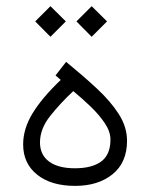

<svg xmlns="http://www.w3.org/2000/svg" viewBox="-20 -610 491 628"><path d="M178.7 -348.6 161.6 -363.3 196.3 -407.7Q250.5 -363.3 295.9 -321.3Q341.3 -279.3 368.4 -237.1Q395.5 -194.8 395.5 -149.4Q395.5 -78.6 348.4 -40.3Q301.3 -2 225.6 -2Q147.5 -2 101.6 -38.6Q55.7 -75.2 55.7 -137.7Q55.7 -189 86.9 -240Q118.2 -291 178.7 -348.6ZM341.3 -153.3Q341.3 -179.7 322.5 -207.5Q303.7 -235.4 275.9 -262Q248 -288.6 219.7 -312Q176.8 -272 143.8 -230.2Q110.8 -188.5 110.8 -144Q110.8 -103.5 140.6 -81.5Q170.4 -59.6 225.1 -59.6Q281.2 -59.6 311.3 -82Q341.3 -104.5 341.3 -153.3ZM279.8 -589.8 330.1 -540 279.8 -489.7 230 -540ZM145 -589.8 195.3 -540 145 -489.7 95.2 -540Z"/></svg>

Font: Vazirmatn FD NL ExtraLight
Style: Regular
Weight: 200
Designer: Saber Rastikerdar
Foundry: Saber Rastikerdar
Version: Version 33.003